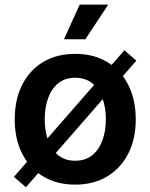

<svg xmlns="http://www.w3.org/2000/svg" viewBox="-20 -785 649 828"><path d="M304.2 11.2Q224.6 11.2 166 -24.2Q107.4 -59.6 75.4 -122.8Q43.5 -186 43.5 -270Q43.5 -355 75.4 -418.7Q107.4 -482.4 166 -517.6Q224.6 -552.7 304.2 -552.7Q383.8 -552.7 442.4 -517.6Q501 -482.4 533.2 -418.7Q565.4 -355 565.4 -270Q565.4 -186 533.2 -122.8Q501 -59.6 442.4 -24.2Q383.8 11.2 304.2 11.2ZM304.2 -91.8Q348.6 -91.8 377.9 -115.7Q407.2 -139.6 421.9 -180.2Q436.5 -220.7 436.5 -270.5Q436.5 -320.8 421.9 -361.3Q407.2 -401.9 377.9 -425.8Q348.6 -449.7 304.2 -449.7Q260.3 -449.7 231 -425.8Q201.7 -401.9 187.3 -361.3Q172.9 -320.8 172.9 -270.5Q172.9 -220.7 187.3 -180.2Q201.7 -139.6 231 -115.7Q260.3 -91.8 304.2 -91.8ZM91.8 22.5 40 -22.5 516.6 -568.4 567.9 -523.4ZM255.9 -615.7 323.7 -765.1H446.8L348.1 -615.7Z"/></svg>

Font: Inter SemiBold
Style: Regular
Weight: 600
Designer: Rasmus Andersson
Foundry: rsms
Version: Version 4.001;git-9221beed3